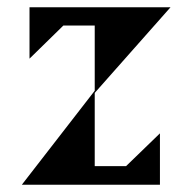

<svg xmlns="http://www.w3.org/2000/svg" viewBox="-20 -507 528 527"><path d="M240 -51H326L419 -141V0H40L240 -258V-437H154L61 -346V-487H448L240 -252Z"/></svg>

Font: Chokokutai
Style: Regular
Weight: 400
Designer: 108号,108go
Foundry: Font Zone 108
Version: Version 1.000; ttfautohint (v1.8.3)